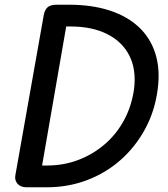

<svg xmlns="http://www.w3.org/2000/svg" viewBox="-20 -792 709 812"><path d="M92 0Q67 0 54 -15Q41 -30 45 -51L165 -728Q169 -750 181 -761Q193 -772 219 -772H273Q368 -772 442.5 -748Q517 -724 566.5 -678Q616 -632 637 -565.5Q658 -499 647 -415Q635 -322 593.5 -246Q552 -170 489.5 -115Q427 -60 347.5 -30Q268 0 179 0ZM158 -92H179Q249 -92 311 -115.5Q373 -139 423 -182Q473 -225 505 -284.5Q537 -344 547 -416Q557 -498 527 -557Q497 -616 433 -648Q369 -680 279 -680H260Z"/></svg>

Font: Edu VIC WA NT Beginner SemiBold
Style: Regular
Weight: 600
Designer: Tina and Corey Anderson
Foundry: Google for Education
Version: Version 1.003